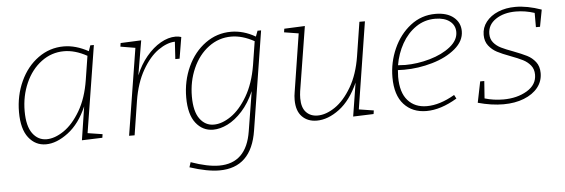

<svg xmlns="http://www.w3.org/2000/svg" viewBox="-49 -684 3160 1074"><g transform="rotate(-5 1530.5 -146.5)"><path d="M427 -35 510 -22 507 -2 392 2 421 -186Q380 -91 315 -42Q250 7 190 7Q131 7 93 -41.5Q55 -90 55 -185Q55 -278 91.5 -357.5Q128 -437 192.5 -483.5Q257 -530 336 -530Q403 -530 474 -491L485 -523H505ZM443 -333 464 -466Q397 -503 335 -503Q265 -503 208 -460.5Q151 -418 119 -345.5Q87 -273 87 -188Q87 -104 117.5 -62.5Q148 -21 196 -21Q242 -21 293 -55.5Q344 -90 385.5 -160.5Q427 -231 443 -333Z M996 -525 976 -405H952L958 -502Q914 -501 864.5 -466.5Q815 -432 774.5 -361.5Q734 -291 718 -191L688 0H657L735 -487L652 -501L655 -521L771 -526L738 -332Q762 -391 799.5 -436Q837 -481 880 -505.5Q923 -530 964 -530Q982 -530 996 -525Z M1424 -523H1444L1356 31Q1324 237 1144 237Q1076 237 978 205L987 177Q1080 210 1145 210Q1298 210 1326 33L1362 -189Q1333 -123 1293 -79Q1253 -35 1210.5 -14Q1168 7 1129 7Q1070 7 1032 -41.5Q994 -90 994 -185Q994 -278 1030.5 -357.5Q1067 -437 1131.5 -483.5Q1196 -530 1275 -530Q1345 -530 1412 -491ZM1382 -333 1403 -466Q1336 -503 1274 -503Q1204 -503 1147 -460.5Q1090 -418 1058 -345.5Q1026 -273 1026 -188Q1026 -104 1056.5 -62.5Q1087 -21 1135 -21Q1181 -21 1231.5 -55.5Q1282 -90 1323.5 -160.5Q1365 -231 1382 -333Z M1950 -35 2033 -22 2030 -2 1915 2 1945 -186Q1902 -89 1838 -41Q1774 7 1711 7Q1660 7 1628.5 -25Q1597 -57 1597 -119Q1597 -142 1601 -163L1652 -488L1571 -501L1574 -521L1690 -526L1632 -165Q1629 -144 1629 -125Q1629 -73 1653.5 -47Q1678 -21 1718 -21Q1765 -21 1816 -55.5Q1867 -90 1908.5 -160.5Q1950 -231 1966 -332L1996 -523H2027Z M2187 -235Q2185 -211 2185 -197Q2185 -109 2224.5 -64.5Q2264 -20 2331 -20Q2404 -20 2488 -69L2499 -48Q2407 7 2327 7Q2248 7 2200.5 -45Q2153 -97 2153 -197Q2153 -281 2187 -357.5Q2221 -434 2282.5 -482Q2344 -530 2423 -530Q2488 -530 2525 -499.5Q2562 -469 2562 -421Q2562 -366 2511 -323Q2460 -280 2381 -257Q2302 -234 2222 -234ZM2190 -262Q2216 -260 2231 -260Q2299 -260 2369 -280Q2439 -300 2485 -336.5Q2531 -373 2531 -419Q2531 -457 2501 -480Q2471 -503 2419 -503Q2359 -503 2311 -470Q2263 -437 2232 -382Q2201 -327 2190 -262Z M3000 -407H2977V-487Q2925 -504 2872 -504Q2804 -504 2759 -473.5Q2714 -443 2714 -392Q2714 -363 2730.5 -343Q2747 -323 2772.5 -310.5Q2798 -298 2839 -283Q2886 -265 2914 -251Q2942 -237 2961.5 -212Q2981 -187 2981 -149Q2981 -103 2953 -68Q2925 -33 2874.5 -13Q2824 7 2759 7Q2692 7 2616 -14L2640 -132H2663L2656 -35Q2706 -20 2761 -20Q2838 -20 2893.5 -53Q2949 -86 2949 -143Q2949 -174 2932 -195Q2915 -216 2889.5 -229Q2864 -242 2821 -258Q2775 -275 2747.5 -289.5Q2720 -304 2701 -328.5Q2682 -353 2682 -389Q2682 -430 2707 -462Q2732 -494 2775 -512Q2818 -530 2872 -530Q2939 -530 3018 -502Z"/></g></svg>

Font: Bitter Pro ExtraLight
Style: Italic
Weight: 275
Italic angle: -9°
Designer: Sol Matas, and Bitter project Authors
Foundry: Sol Matas
Version: Version 1.010